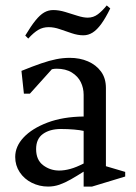

<svg xmlns="http://www.w3.org/2000/svg" viewBox="-20 -675 499 707"><path d="M157 12Q125 12 97 -2Q69 -16 52.5 -41Q36 -66 36 -97Q36 -136 67 -169Q98 -202 154.5 -223.5Q211 -245 288 -246V-326Q288 -351 277.5 -372.5Q267 -394 244.5 -408Q222 -422 188 -422Q185 -422 179.5 -421.5Q174 -421 171 -420L90 -330H68L59 -414Q101 -431 131.5 -441.5Q162 -452 187 -457Q212 -462 237 -462Q274 -462 304 -449Q334 -436 352 -411.5Q370 -387 370 -351V-63L441 -42V-25L319 12H288V-43Q263 -27 241 -14.5Q219 -2 199 5Q179 12 157 12ZM198 -47Q217 -47 239 -53Q261 -59 288 -73V-193Q275 -196 252.5 -198Q230 -200 204 -200Q164 -200 138.5 -182Q113 -164 113 -126Q113 -86 139 -66.5Q165 -47 198 -47ZM84 -533 73 -544Q94 -579 110.5 -599.5Q127 -620 142.5 -629Q158 -638 176 -638Q197 -638 220 -631Q243 -624 265 -617Q287 -610 303 -610Q324 -610 340.5 -622.5Q357 -635 373 -655L386 -644Q369 -609 353 -587Q337 -565 321 -555Q305 -545 287 -545Q267 -545 244.5 -552.5Q222 -560 200.5 -567.5Q179 -575 159 -575Q138 -575 121 -565Q104 -555 84 -533Z"/></svg>

Font: Ancizar Serif Light
Style: Regular
Weight: 400
Version: Version 8.100